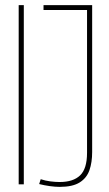

<svg xmlns="http://www.w3.org/2000/svg" viewBox="-20 -720 425 750"><path d="M53 0V-700H73V0ZM133 -1 139 -20Q157 -14 176.5 -11.5Q196 -9 213 -9Q266 -9 293 -35Q320 -61 320 -123V-681H150V-700H340V-126Q340 -86 329.5 -55.5Q319 -25 291.5 -7.5Q264 10 213 10Q196 10 174.5 7Q153 4 133 -1Z"/></svg>

Font: Georama Condensed Thin
Style: Regular
Weight: 100
Width: 3
Designer: Jean-Baptiste Levee
Foundry: Production Type
Version: Version 1.000